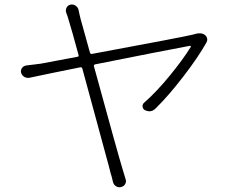

<svg xmlns="http://www.w3.org/2000/svg" viewBox="-20 -793 997 839"><path d="M836.9 -645.5Q844.7 -647.5 852.5 -647.5Q865.2 -647.5 875 -640.6Q882.8 -634.8 884.8 -626Q885.7 -623 885.7 -620.1Q885.7 -614.3 882.8 -608.4Q846.7 -543.9 782.2 -460Q717.8 -376 660.2 -319.3Q647.5 -306.6 632.8 -306.6Q624 -306.6 613.3 -311.5Q604.5 -316.4 603 -326.7Q601.6 -336.9 609.4 -343.8Q664.1 -391.6 722.7 -463.4Q781.2 -535.2 813.5 -587.9Q814.5 -589.8 813.5 -591.3Q812.5 -592.8 809.6 -592.8Q688.5 -570.3 395.5 -511.7Q388.7 -509.8 390.6 -502.9Q498 -110.4 516.6 -50.8Q521.5 -33.2 528.3 -11.7Q533.2 0 527.3 10.7Q521.5 21.5 508.8 24.4Q505.9 25.4 502 25.4Q494.1 25.4 486.3 20.5Q476.6 13.7 473.6 2Q468.8 -20.5 462.9 -38.1Q460 -51.8 438 -131.8Q416 -211.9 388.7 -313.5Q361.3 -415 339.8 -493.2Q337.9 -500 331.1 -499Q190.4 -470.7 108.4 -453.1Q96.7 -451.2 86.4 -457Q76.2 -462.9 72.3 -474.6Q71.3 -478.5 71.3 -481.4Q71.3 -489.3 76.2 -496.1Q83 -504.9 93.8 -506.8Q130.9 -510.7 157.2 -514.6L318.4 -544.9Q325.2 -545.9 323.2 -552.7Q293.9 -661.1 282.2 -698.2Q275.4 -722.7 269.5 -737.3Q265.6 -748 270.5 -758.8Q275.4 -769.5 287.1 -772.5Q291 -773.4 293.9 -773.4Q302.7 -773.4 309.6 -768.6Q320.3 -761.7 323.2 -750Q324.2 -744.1 327.1 -731.4Q330.1 -718.8 332 -710.9L373 -563.5Q375 -555.7 382.8 -557.6Q778.3 -630.9 822.3 -641.6Q829.1 -643.6 836.9 -645.5Z"/></svg>

Font: Gen Jyuu Gothic P Light
Style: Regular
Weight: 200
Designer: [Source Han Sans]
Ryoko NISHIZUKA  (kana & ideographs); Paul D. Hunt (Latin, Greek & Cyrillic); Wenlong ZHANG  (bopomofo
Version: Version 1.002.20150607